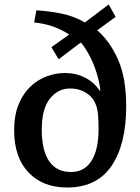

<svg xmlns="http://www.w3.org/2000/svg" viewBox="-20 -821 625 855"><path d="M279 14Q171 14 107 -53Q43 -120 43 -241Q43 -308 63 -356.5Q83 -405 116 -436Q149 -467 189.5 -481.5Q230 -496 270 -496Q318 -496 359 -475Q400 -454 424 -417L427 -418Q423 -455 410.5 -495.5Q398 -536 379.5 -571.5Q361 -607 340 -632L241 -557L209 -611L288 -667Q259 -687 220 -701.5Q181 -716 132 -721L142 -775Q198 -772 254 -760.5Q310 -749 358 -721L464 -801L495 -746L413 -686Q469 -638 505.5 -556Q542 -474 542 -348Q542 -178 476.5 -82Q411 14 279 14ZM296 -55Q356 -55 387.5 -105Q419 -155 419 -247Q419 -280 416.5 -311Q414 -342 402 -366Q389 -393 359.5 -410Q330 -427 292 -427Q238 -427 202 -381.5Q166 -336 166 -244Q166 -151 199 -103Q232 -55 296 -55Z"/></svg>

Font: Literata 12pt Medium
Style: Regular
Weight: 500
Designer: Latin by Veronika Burian and Jose Scaglione. Greek by Irene Vlachou. Cyrillic by Vera Evstafieva.
Foundry: TypeTogether
Version: Version 3.002